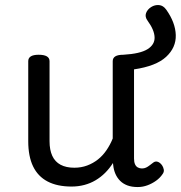

<svg xmlns="http://www.w3.org/2000/svg" viewBox="-20 -736 730 775"><path d="M269 17Q211 17 172 -3.5Q133 -24 113.5 -64.5Q94 -105 94 -166V-489Q94 -502 104.5 -508.5Q115 -515 136 -515Q158 -515 169 -508.5Q180 -502 180 -489V-166Q180 -131 191 -107Q202 -83 224.5 -71Q247 -59 280 -59Q308 -59 332 -68Q356 -77 375.5 -92.5Q395 -108 410 -130Q425 -152 435 -177V-489Q435 -502 445.5 -508.5Q456 -515 478 -515Q546 -519 575.5 -537.5Q605 -556 604 -585.5Q603 -615 576 -652Q564 -668 569.5 -683Q575 -698 590 -707.5Q605 -717 622 -715.5Q639 -714 651 -697Q688 -645 689.5 -594.5Q691 -544 650.5 -506.5Q610 -469 521 -456V-96Q521 -82 525 -73Q529 -64 536.5 -60Q544 -56 553 -56Q562 -56 569.5 -59.5Q577 -63 584.5 -69Q592 -75 599 -80Q607 -86 616.5 -83Q626 -80 634 -69Q639 -62 641 -52Q643 -42 636 -33Q626 -18 610 -6.5Q594 5 575 12Q556 19 536 19Q512 19 494.5 12.5Q477 6 465 -6Q453 -18 446 -34Q439 -50 437 -69L436 -78Q422 -56 404.5 -38.5Q387 -21 366 -8.5Q345 4 320.5 10.5Q296 17 269 17Z"/></svg>

Font: Playwrite VN
Style: Regular
Weight: 400
Designer: Veronika Burian, José Scaglione
Foundry: TypeTogether
Version: Version 1.002